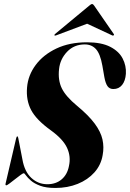

<svg xmlns="http://www.w3.org/2000/svg" viewBox="-20 -921 644 951"><path d="M254.5 10Q208 10 178.8 -1Q149.5 -12 133 -26.5Q116.5 -41 108.8 -52Q101 -63 97.5 -63Q94 -63 81.5 -54Q69 -45 54 -33Q39 -21 26.8 -12Q14.5 -3 11.5 -3Q6 -3 7.5 -11L60 -236Q62.5 -245.5 65.5 -245.5Q69 -245.5 70.5 -237L91 -131.5Q101.5 -71 135.2 -39.8Q169 -8.5 214.5 -8.5Q257 -8.5 285.2 -32.5Q313.5 -56.5 321.5 -98.5Q332 -145.5 312.2 -188.5Q292.5 -231.5 232.5 -275Q160 -327 134.2 -376Q108.5 -425 114 -488Q119 -548.5 156.8 -599.2Q194.5 -650 259.5 -680.8Q324.5 -711.5 411 -711.5Q482.5 -711.5 525.8 -689.2Q569 -667 587.5 -631.2Q606 -595.5 603.5 -555.5Q601 -520.5 584.8 -500.2Q568.5 -480 541.5 -480Q522.5 -480 512.5 -494.2Q502.5 -508.5 497 -538.5L487 -596Q476.5 -654.5 455.2 -677.8Q434 -701 400 -701Q347 -701 312.2 -664.5Q277.5 -628 272.5 -578.5Q266.5 -524 286 -483.8Q305.5 -443.5 361 -397.5Q418.5 -350 448.8 -309.2Q479 -268.5 487.5 -230.5Q496 -192.5 488.5 -153Q480.5 -104 447.8 -67.2Q415 -30.5 364.8 -10.2Q314.5 10 254.5 10ZM258.5 -746Q252 -743.5 250 -745.5Q248 -748 252.5 -752.5L422 -893Q431 -901 436 -901Q441.5 -901 446.5 -893L543.5 -752.5Q546.5 -748 542 -745.5Q540 -743.5 535 -746L411.5 -803.5Z"/></svg>

Font: Fraunces 144pt S000
Style: Bold Italic
Weight: 700
Italic angle: -16°
Version: Version 1.000; ttfautohint (v1.8.3)